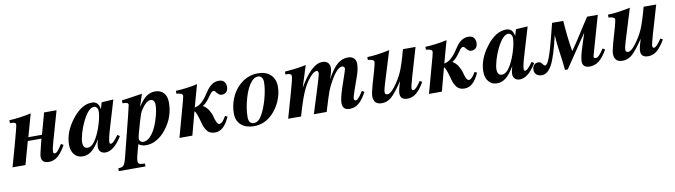

<svg xmlns="http://www.w3.org/2000/svg" viewBox="-34 -1015 6234 1774"><g transform="rotate(-10 3083.0 -128.5)"><path d="M491 -135 513 -122Q472 -50 435.5 -20.5Q399 9 353 9Q285 9 285 -51Q285 -71 312 -177L322 -215H194L134 0H13L70 -204Q115 -368 115 -383Q115 -397 103.5 -401.5Q92 -406 60 -407V-434Q152 -437 265 -462L205 -249H333L388 -449H505L429 -183Q406 -103 406 -76Q406 -59 420 -59Q433 -59 447 -74Q461 -89 491 -135Z M1019 -127 1040 -112Q962 14 884 14Q855 14 838 -2.5Q821 -19 821 -50Q821 -71 835 -119Q793 -48 755 -17.5Q717 13 671 13Q622 13 592.5 -22Q563 -57 563 -114Q563 -231 650 -345Q739 -462 836 -462Q868 -462 885.5 -445Q903 -428 910 -390H911L928 -449L1039 -456L964 -205Q934 -106 934 -72Q934 -57 946 -57Q958 -57 973 -71.5Q988 -86 1019 -127ZM887 -373Q887 -393 876.5 -406.5Q866 -420 850 -420Q798 -420 742 -305Q717 -254 701.5 -199.5Q686 -145 686 -115Q686 -58 729 -58Q774 -58 815 -133Q844 -185 865.5 -256.5Q887 -328 887 -373Z M1271 -347H1272Q1313 -411 1349.5 -436.5Q1386 -462 1430 -462Q1483 -462 1511.5 -429.5Q1540 -397 1540 -341Q1540 -203 1455 -95Q1370 13 1263 13Q1225 13 1195 -9L1183 32Q1159 115 1159 146Q1159 164 1172.5 170.5Q1186 177 1224 178V205H974V178Q1010 178 1024 163Q1038 148 1052 92L1148 -288Q1170 -376 1170 -382Q1170 -396 1160 -400.5Q1150 -405 1116 -407V-434Q1167 -440 1308 -462ZM1376 -391Q1336 -391 1289 -320Q1276 -301 1269 -283Q1262 -265 1245 -207Q1207 -79 1207 -58Q1207 -43 1218.5 -32.5Q1230 -22 1246 -22Q1276 -22 1308 -52Q1354 -97 1384.5 -189Q1415 -281 1415 -336Q1415 -391 1376 -391Z M1825 -461 1767 -252Q1801 -258 1829 -281.5Q1857 -305 1876.5 -333.5Q1896 -362 1916 -390.5Q1936 -419 1964 -438Q1992 -457 2027 -457Q2063 -457 2078.5 -437Q2094 -417 2094 -391Q2094 -359 2078 -342Q2062 -325 2035 -325Q2017 -325 2004 -337Q1991 -349 1982 -361Q1973 -373 1965 -373Q1949 -373 1934 -352.5Q1919 -332 1896.5 -302Q1874 -272 1845 -255V-252Q1875 -235 1895.5 -201.5Q1916 -168 1923 -138Q1930 -108 1940.5 -85.5Q1951 -63 1965 -63Q1993 -63 2029 -127L2051 -116Q2019 -48 1986 -20Q1953 8 1913 8Q1865 8 1840.5 -21.5Q1816 -51 1803 -103Q1775 -211 1758 -218L1700 0H1579L1669 -328Q1680 -370 1680 -378Q1680 -403 1622 -407V-434Q1728 -439 1825 -461Z M2452 -62Q2377 13 2277 13Q2204 13 2158.5 -25.5Q2113 -64 2113 -135Q2113 -208 2140 -274Q2167 -340 2213 -385Q2292 -462 2396 -462Q2471 -462 2514 -421Q2557 -380 2557 -311Q2557 -242 2528 -175.5Q2499 -109 2452 -62ZM2438 -372Q2438 -400 2425.5 -416.5Q2413 -433 2391 -433Q2359 -433 2331 -402Q2288 -354 2260 -257.5Q2232 -161 2232 -80Q2232 -16 2281 -16Q2322 -16 2352 -65Q2388 -124 2413 -214.5Q2438 -305 2438 -372Z M3314 -135 3336 -122Q3298 -51 3260.5 -21Q3223 9 3175 9Q3109 9 3109 -57Q3109 -103 3145 -208L3189 -338Q3196 -361 3196 -368Q3196 -376 3189 -382.5Q3182 -389 3173 -389Q3126 -389 3061 -273Q3034 -225 3018.5 -184Q3003 -143 2960 0H2840L2905 -207Q2950 -350 2950 -367Q2950 -389 2932 -389Q2907 -389 2867 -342Q2824 -291 2792 -216Q2760 -141 2720 0H2599L2665 -232Q2701 -357 2701 -382Q2701 -407 2663 -407H2645V-434Q2775 -444 2845 -461L2782 -262H2783Q2836 -353 2887 -404Q2945 -462 3001 -462Q3033 -462 3051 -444Q3069 -426 3069 -395Q3069 -360 3042 -290Q3097 -388 3141 -425Q3185 -462 3240 -462Q3275 -462 3295 -442.5Q3315 -423 3315 -391Q3315 -342 3294 -282L3249 -154Q3228 -95 3228 -77Q3228 -59 3244 -59Q3266 -59 3302 -117Q3308 -128 3314 -135Z M3856 -133 3878 -120Q3839 -53 3801.5 -22Q3764 9 3719 9Q3651 9 3651 -51Q3651 -82 3677 -161H3676Q3606 -58 3566.5 -24.5Q3527 9 3478 9Q3400 9 3400 -70Q3400 -97 3422 -176L3459 -304Q3476 -366 3476 -379Q3476 -403 3418 -407V-434Q3505 -436 3628 -462L3535 -160Q3519 -109 3519 -85Q3519 -63 3543 -63Q3571 -63 3613 -118Q3660 -179 3688.5 -243Q3717 -307 3755 -449H3873L3795 -183Q3770 -95 3770 -80Q3770 -59 3784 -59Q3808 -59 3856 -133Z M4166 -461 4108 -252Q4142 -258 4170 -281.5Q4198 -305 4217.5 -333.5Q4237 -362 4257 -390.5Q4277 -419 4305 -438Q4333 -457 4368 -457Q4404 -457 4419.5 -437Q4435 -417 4435 -391Q4435 -359 4419 -342Q4403 -325 4376 -325Q4358 -325 4345 -337Q4332 -349 4323 -361Q4314 -373 4306 -373Q4290 -373 4275 -352.5Q4260 -332 4237.5 -302Q4215 -272 4186 -255V-252Q4216 -235 4236.5 -201.5Q4257 -168 4264 -138Q4271 -108 4281.5 -85.5Q4292 -63 4306 -63Q4334 -63 4370 -127L4392 -116Q4360 -48 4327 -20Q4294 8 4254 8Q4206 8 4181.5 -21.5Q4157 -51 4144 -103Q4116 -211 4099 -218L4041 0H3920L4010 -328Q4021 -370 4021 -378Q4021 -403 3963 -407V-434Q4069 -439 4166 -461Z M4906 -127 4927 -112Q4849 14 4771 14Q4742 14 4725 -2.5Q4708 -19 4708 -50Q4708 -71 4722 -119Q4680 -48 4642 -17.5Q4604 13 4558 13Q4509 13 4479.5 -22Q4450 -57 4450 -114Q4450 -231 4537 -345Q4626 -462 4723 -462Q4755 -462 4772.5 -445Q4790 -428 4797 -390H4798L4815 -449L4926 -456L4851 -205Q4821 -106 4821 -72Q4821 -57 4833 -57Q4845 -57 4860 -71.5Q4875 -86 4906 -127ZM4774 -373Q4774 -393 4763.5 -406.5Q4753 -420 4737 -420Q4685 -420 4629 -305Q4604 -254 4588.5 -199.5Q4573 -145 4573 -115Q4573 -58 4616 -58Q4661 -58 4702 -133Q4731 -185 4752.5 -256.5Q4774 -328 4774 -373Z M5572 -135 5594 -122Q5554 -51 5514.5 -21Q5475 9 5429 9Q5361 9 5361 -50Q5361 -91 5390 -181L5430 -306H5429L5222 0H5196Q5192 -54 5176.5 -163.5Q5161 -273 5159 -331H5158Q5113 -135 5072.5 -62Q5032 11 4979 11Q4948 11 4928.5 -5Q4909 -21 4909 -53Q4909 -78 4924 -95Q4939 -112 4964 -112Q4981 -112 4991 -102Q5001 -92 5007.5 -82Q5014 -72 5023 -72Q5043 -72 5067.5 -138Q5092 -204 5122 -322.5Q5152 -441 5154 -449H5259Q5269 -294 5292 -160Q5320 -198 5349 -242.5Q5378 -287 5418 -350Q5458 -413 5482 -449H5583L5501 -162Q5477 -80 5477 -76Q5477 -59 5496 -59Q5510 -59 5527 -75Q5544 -91 5572 -135Z M6114 -133 6136 -120Q6097 -53 6059.5 -22Q6022 9 5977 9Q5909 9 5909 -51Q5909 -82 5935 -161H5934Q5864 -58 5824.5 -24.5Q5785 9 5736 9Q5658 9 5658 -70Q5658 -97 5680 -176L5717 -304Q5734 -366 5734 -379Q5734 -403 5676 -407V-434Q5763 -436 5886 -462L5793 -160Q5777 -109 5777 -85Q5777 -63 5801 -63Q5829 -63 5871 -118Q5918 -179 5946.5 -243Q5975 -307 6013 -449H6131L6053 -183Q6028 -95 6028 -80Q6028 -59 6042 -59Q6066 -59 6114 -133Z"/></g></svg>

Font: STIX
Style: Bold Italic
Weight: 700
Italic angle: -16.33°
Designer: MicroPress Inc., with final additions and corrections provided by Coen Hoffman, Elsevier (retired)
Version: Version 1.1.1